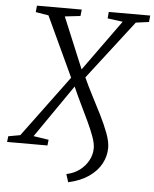

<svg xmlns="http://www.w3.org/2000/svg" viewBox="-91 -794 828 1031"><g transform="rotate(5 323.0 -278.0)"><path d="M315.5 187 302 144Q342 136 372.2 113.5Q402.5 91 419.5 59.2Q436.5 27.5 436.5 -7Q436.5 -32.5 423.5 -68.5Q410.5 -104.5 390.2 -147.8Q370 -191 347.5 -237Q325 -283 305.5 -328L109 -43.5L191 -31L187.5 0H-30L-26.5 -31L37.5 -42.5L282.5 -373.5L132 -696.5L62.5 -708L66 -743H307.5L303.5 -708L220 -698.5L334.5 -423L532 -697L450 -708L453 -743H676.5L673 -708L602.5 -698.5L358.5 -382Q377.5 -339 403.5 -289.2Q429.5 -239.5 454.8 -189Q480 -138.5 496.8 -93.5Q513.5 -48.5 513.5 -15.5Q513.5 29 491.8 69.8Q470 110.5 426.2 141.2Q382.5 172 315.5 187Z"/></g></svg>

Font: Merriweather 48pt Light
Style: Italic
Weight: 300
Italic angle: -7.8°
Version: Version 2.101